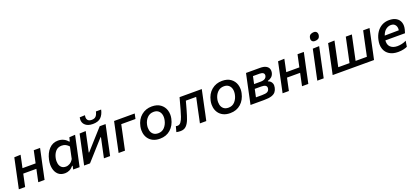

<svg xmlns="http://www.w3.org/2000/svg" viewBox="45 -1873 6521 3018"><g transform="rotate(-20 3306.0 -363.5)"><path d="M18.5 0Q30 -54.5 41 -105.5Q51.5 -156.5 64.5 -218L75 -267.5Q90 -337.5 101 -390.5Q112 -443 123.5 -497L230 -501Q218.5 -445.5 208 -395Q197 -344.5 186 -292.5H405.5Q418 -353 428.5 -400.5Q438.5 -448 449 -497H554.5Q543 -443 531.8 -390.2Q520.5 -337.5 505.5 -267.5L495 -218Q482 -156.5 471.5 -105.5Q460.5 -54.5 449 0H343.5Q355 -54.5 365.5 -104.2Q376 -154 387.5 -208H168Q155.5 -150 145.2 -101.2Q135 -52.5 124 0Z M927.5 0Q930 -10 932 -20.5L940 -59H931Q900.5 -22 864 -5Q827.5 12 789.5 12Q717.5 12 675.2 -28Q633 -68 620 -133Q614 -162 614 -193Q614 -231.5 623 -273Q645.5 -380 706.2 -444.8Q767 -509.5 857 -509.5Q908.5 -509.5 951 -488.2Q993.5 -467 1018 -433.5H1028L1044.5 -497L1142.5 -503Q1129.5 -443 1117.5 -386.2Q1105.5 -329.5 1092.5 -268L1040.5 -25.5Q1037.5 -12.5 1035 0ZM837.5 -81.5Q872 -81.5 905 -101.2Q938 -121 962.5 -163L1003.5 -358Q982 -383.5 952.8 -399.2Q923.5 -415 884.5 -415Q820 -415 782.2 -372Q744.5 -329 731 -264Q725.5 -237 725.5 -212.5Q725.5 -192.5 729 -174Q736.5 -132.5 763.5 -107Q790.5 -81.5 837.5 -81.5Z M1110.5 0Q1122 -55 1133 -105.5Q1143.5 -156 1156.5 -217.5L1167 -267Q1182 -336.5 1193 -389.5Q1204 -442.5 1216 -497L1319.5 -501Q1308.5 -450.5 1298.5 -402.5Q1288.5 -354.5 1275.5 -293L1248.5 -167.5H1256.5L1388.5 -315Q1428 -359 1469.5 -405Q1511 -451 1552 -497H1650.5Q1639 -442 1628 -390Q1617 -338 1601.5 -267L1591 -217.5Q1578 -156 1567.5 -105Q1556.5 -54 1545 0H1442Q1453 -52 1463 -99Q1473 -146 1485 -203L1512 -329H1504L1376 -186.5Q1335 -140.5 1293 -93.5Q1251 -46.5 1209 0ZM1465 -566Q1376 -566 1332.5 -612.5Q1300 -646.5 1300 -697Q1300 -715 1304.5 -735.5L1393 -739Q1389 -721 1389 -706Q1389 -678.5 1402 -661Q1421.5 -633.5 1469.5 -633.5Q1518 -633.5 1541.5 -660.2Q1565 -687 1575.5 -735.5H1663Q1646 -655.5 1600.8 -610.8Q1555.5 -566 1465 -566Z M1687.5 0Q1699 -54.5 1710 -105.5Q1720.5 -156.5 1733.5 -218L1744 -267.5Q1759 -337.5 1770 -390.5Q1781 -443 1792.5 -497H2137.5L2119.5 -411.5H1881.5Q1874.5 -379 1867.2 -344.8Q1860 -310.5 1851 -267.5L1840.5 -218Q1827.5 -156.5 1816.5 -105.5Q1805.5 -54.5 1794 0Z M2377.5 12Q2309.5 12 2261.5 -12Q2213.5 -36 2185.2 -76.8Q2157 -117.5 2149 -169Q2145.5 -191 2145.5 -213.5Q2145.5 -244 2152 -275.5Q2175 -386.5 2249.5 -448Q2324 -509.5 2425.5 -509.5Q2513.5 -509.5 2569.2 -469Q2625 -428.5 2646 -363Q2657.5 -326 2657.5 -286.5Q2657.5 -255.5 2650.5 -223Q2628 -116.5 2556.2 -52.2Q2484.5 12 2377.5 12ZM2381 -78Q2446.5 -78 2487.8 -123.5Q2529 -169 2542.5 -234Q2548.5 -261 2548.5 -286Q2548.5 -307.5 2544 -327Q2534 -369 2504 -394.2Q2474 -419.5 2424.5 -419.5Q2359.5 -419.5 2316.5 -375.2Q2273.5 -331 2259.5 -264Q2254.5 -238.5 2254.5 -215Q2254.5 -193 2259 -172.5Q2268.5 -130 2299 -104Q2329.5 -78 2381 -78Z M2721.5 10Q2706 10 2686 8Q2666 6 2652.5 2.5L2677 -88Q2684.5 -86.5 2692.8 -85.8Q2701 -85 2705.5 -85Q2739.5 -85 2762.8 -117.2Q2786 -149.5 2803 -199.8Q2820 -250 2835 -304Q2848.5 -353.5 2862 -402.8Q2875.5 -452 2888 -497H3259.5Q3248 -443 3237 -390.5Q3226 -337.5 3211 -267.5L3200.5 -218Q3187.5 -156.5 3177 -105.5Q3166 -54.5 3154 0H3047.5Q3059 -54.5 3070 -105.5Q3080.5 -156.5 3093.5 -218L3104 -267.5Q3113.5 -310.5 3120.8 -345Q3128 -379.5 3134.5 -411.5H2962Q2951.5 -374 2941.5 -336.5Q2931 -298.5 2921 -263Q2899 -183.5 2875.8 -122Q2852.5 -60.5 2816.8 -25.2Q2781 10 2721.5 10Z M3553 12Q3485 12 3437 -12Q3389 -36 3360.8 -76.8Q3332.5 -117.5 3324.5 -169Q3321 -191 3321 -213.5Q3321 -244 3327.5 -275.5Q3350.5 -386.5 3425 -448Q3499.5 -509.5 3601 -509.5Q3689 -509.5 3744.8 -469Q3800.5 -428.5 3821.5 -363Q3833 -326 3833 -286.5Q3833 -255.5 3826 -223Q3803.5 -116.5 3731.8 -52.2Q3660 12 3553 12ZM3556.5 -78Q3622 -78 3663.2 -123.5Q3704.5 -169 3718 -234Q3724 -261 3724 -286Q3724 -307.5 3719.5 -327Q3709.5 -369 3679.5 -394.2Q3649.5 -419.5 3600 -419.5Q3535 -419.5 3492 -375.2Q3449 -331 3435 -264Q3430 -238.5 3430 -215Q3430 -193 3434.5 -172.5Q3444 -130 3474.5 -104Q3505 -78 3556.5 -78Z M3894 0Q3905.5 -55 3916.5 -105.5Q3927 -156 3940 -217.5L3950.5 -267Q3965.5 -336.5 3976.5 -389.5Q3987.5 -442 3999.5 -497H4233Q4294.5 -497 4329.8 -478.5Q4365 -460 4377.5 -429.5Q4385 -411 4385 -390.5Q4385 -377 4382 -363Q4372.5 -320.5 4344.5 -296Q4316.5 -271.5 4280.5 -263L4278.5 -254.5Q4298 -249.5 4316.5 -234Q4335 -218.5 4344 -191.5Q4348.5 -177.5 4348.5 -160.5Q4348.5 -144 4344.5 -124.5Q4336.5 -86.5 4315 -58.5Q4293.5 -30.5 4248 -15.2Q4202.5 0 4121.5 0ZM4085.5 -413.5Q4079 -383.5 4073 -355Q4067 -326.5 4059 -289.5H4161.5Q4215 -289.5 4239.8 -305.8Q4264.5 -322 4270.5 -349Q4272.5 -357.5 4272.5 -364.5Q4272.5 -385.5 4257 -397.5Q4236 -413.5 4195.5 -413.5ZM4015 -83.5H4117Q4179.5 -83.5 4206.2 -97.8Q4233 -112 4240 -144Q4242 -153 4242 -161Q4242 -215 4150.5 -215H4043Q4034.5 -174.5 4028 -144Q4021.5 -113.5 4015 -83.5Z M4430.5 0Q4442 -54.5 4453 -105.5Q4463.5 -156.5 4476.5 -218L4487 -267.5Q4502 -337.5 4513 -390.5Q4524 -443 4535.5 -497L4642 -501Q4630.5 -445.5 4620 -395Q4609 -344.5 4598 -292.5H4817.5Q4830 -353 4840.5 -400.5Q4850.5 -448 4861 -497H4966.5Q4955 -443 4943.8 -390.2Q4932.5 -337.5 4917.5 -267.5L4907 -218Q4894 -156.5 4883.5 -105.5Q4872.5 -54.5 4861 0H4755.5Q4767 -54.5 4777.5 -104.2Q4788 -154 4799.5 -208H4580Q4567.5 -150 4557.2 -101.2Q4547 -52.5 4536 0Z M5011 0Q5022.5 -54.5 5033.2 -105.2Q5044 -156 5057.5 -218L5068 -267.5Q5082.5 -337.5 5094 -390.5Q5105 -443 5116.5 -497L5224 -500.5Q5212.5 -444.5 5201.2 -391.8Q5190 -339 5174.5 -267.5L5164 -218Q5151 -156 5140.5 -105.5Q5129.5 -54.5 5118 0ZM5190.5 -598Q5158 -598 5142 -618Q5130.5 -632 5130.5 -653Q5130.5 -663 5133 -674Q5140 -707.5 5163.2 -721.8Q5186.5 -736 5219 -736Q5251 -736 5267 -714.5Q5278 -699 5278 -678.5Q5278 -669.5 5276 -660Q5268.5 -624.5 5246 -611.2Q5223.5 -598 5190.5 -598Z M5268 0Q5279.5 -54.5 5290.5 -105.5Q5301 -156.5 5314 -218L5324.5 -267.5Q5339.5 -337.5 5350.5 -390.5Q5361.5 -443 5373 -497L5480.5 -501Q5469 -445.5 5457.5 -392Q5446 -338 5431.5 -267.5L5421 -218Q5412.5 -179 5405.8 -147.2Q5399 -115.5 5393 -86H5581.5Q5587.5 -115.5 5594.2 -147Q5601 -178.5 5609.5 -218L5620 -267.5Q5635 -337.5 5646 -390.5Q5657 -443 5668.5 -497H5770Q5758.5 -443 5747.5 -390.5Q5736.5 -337.5 5721.5 -267.5L5711 -218Q5702.5 -178.5 5696 -147Q5689.5 -115.5 5683 -86H5871.5Q5878 -115.5 5884.8 -147.2Q5891.5 -179 5899.5 -218L5910 -267.5Q5925 -337.5 5936 -390.5Q5947 -443 5959 -497H6065.5Q6054 -443 6043 -390.2Q6032 -337.5 6017 -267.5L6006.5 -218Q5993.5 -156.5 5982.8 -105.5Q5972 -54.5 5960 0Z M6362 11.5Q6276 11.5 6218.5 -23.5Q6161 -58.5 6138 -122.5Q6125 -158 6125 -201Q6125 -234 6133 -272Q6148 -343.5 6184.2 -397Q6220.5 -450.5 6274 -479.8Q6327.5 -509 6394.5 -509Q6468 -509 6514.5 -480Q6561 -451 6577.5 -400.5Q6586 -375 6586 -345.5Q6586 -317.5 6578 -285.5Q6571 -256.5 6561.5 -229H6233.5Q6232.5 -218 6232.5 -207.5Q6232.5 -151 6267 -118Q6308 -79 6383 -79Q6417.5 -79 6458 -88Q6498.5 -97 6531 -115L6516 -19.5Q6497 -8.5 6454.8 1.5Q6412.5 11.5 6362 11.5ZM6396 -426.5Q6351 -426.5 6311 -396.2Q6271 -366 6249.5 -303L6485.5 -306Q6487.5 -319 6487.5 -330.5Q6487.5 -365.5 6470 -391.5Q6446 -426.5 6396 -426.5Z"/></g></svg>

Font: Heraclito Medium
Style: Italic
Weight: 500
Italic angle: -12°
Designer: Kostas Bartsokas (font) & Cristiano Sobral (main changes)
Foundry: Kostas Bartsokas (font) & Cristiano Sobral (main changes)
Version: Version 1.00;July 8, 2020;FontCreator 13.0.0.2655 64-bit